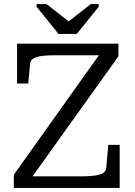

<svg xmlns="http://www.w3.org/2000/svg" viewBox="-20 -925 662 945"><path d="M268 -758H358L466 -892V-905H427L313 -816H323L209 -905H160V-892ZM253 -653Q221 -653 197.5 -651Q174 -649 159.5 -644Q145 -639 137 -631Q129 -623 128 -609L119 -514H64V-710H563V-648L113 -19L98 -57H378Q421 -57 448 -61Q475 -65 488.5 -74Q502 -83 503 -101L513 -212H569V0H48V-65L486 -680L506 -653Z"/></svg>

Font: Roboto Serif 28pt
Style: Regular
Weight: 400
Designer: Greg Gazdowicz
Foundry: Commercial Type
Version: Version 1.008